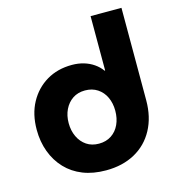

<svg xmlns="http://www.w3.org/2000/svg" viewBox="-110 -824 857 931"><g transform="rotate(-15 319.0 -359.0)"><path d="M309 12Q392 12 454 -22Q516 -56 550 -119Q584 -182 584 -266V-730H429V-457H426Q411 -478 388.5 -493.5Q366 -509 338.5 -517Q311 -525 280 -525Q207 -525 152 -492Q97 -459 65.5 -401Q34 -343 34 -265Q34 -205 53 -154Q72 -103 107.5 -65.5Q143 -28 193.5 -8Q244 12 309 12ZM309 -122Q273 -122 247 -139.5Q221 -157 206.5 -187.5Q192 -218 192 -256Q192 -294 206.5 -324Q221 -354 247 -371.5Q273 -389 309 -389Q345 -389 371.5 -371.5Q398 -354 412 -324Q426 -294 426 -256Q426 -218 412 -187.5Q398 -157 371.5 -139.5Q345 -122 309 -122Z"/></g></svg>

Font: MuseoModerno SemiBold
Style: Bold
Weight: 700
Version: Version 1.001